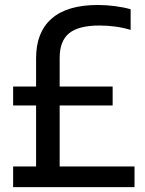

<svg xmlns="http://www.w3.org/2000/svg" viewBox="-20 -770 595 790"><path d="M34 0V-85H128.5V-336H34V-414H128.5V-530.5Q128.5 -637.5 192.5 -693.5Q256.5 -749.5 382.5 -749.5Q417 -749.5 453.2 -744.8Q489.5 -740 517.5 -732V-647Q486 -656.5 453.2 -660.8Q420.5 -665 389.5 -665Q303.5 -665 264.5 -633.2Q225.5 -601.5 225.5 -532V-414H443.5V-336H225.5V-85H533.5V0Z"/></svg>

Font: Encode Sans Condensed Condensed Medium
Style: Regular
Weight: 500
Width: 3
Designer: Multiple Designers
Foundry: Impallari Type
Version: Version 3.000; ttfautohint (v1.8.3) -l 8 -r 50 -G 200 -x 14 